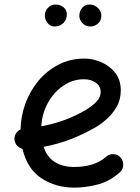

<svg xmlns="http://www.w3.org/2000/svg" viewBox="-20 -795 622 853"><path d="M512.7 -29.8Q468.3 10.3 415.3 24.4Q362.3 38.6 310.1 38.6Q228 38.6 164.6 -2.7Q101.1 -43.9 80.1 -133.3Q65.9 -137.2 55.7 -148.4Q45.4 -159.7 44.4 -175.3Q43.5 -189.9 51 -202.1Q58.6 -214.4 71.3 -219.7Q72.3 -277.8 92.5 -334Q112.8 -390.1 150.1 -435.3Q187.5 -480.5 239.5 -507.6Q291.5 -534.7 355.5 -534.7Q392.6 -534.7 429.7 -518.8Q466.8 -502.9 491.7 -471.7Q516.6 -440.4 516.6 -393.1Q516.6 -351.6 497.6 -319.3Q478.5 -287.1 453.6 -265.4Q428.7 -243.7 410.6 -232.9Q355 -200.2 295.7 -177.2Q236.3 -154.3 173.8 -142.6Q189 -96.7 223.9 -75Q258.8 -53.2 310.1 -53.2Q353 -53.2 389.2 -64.2Q425.3 -75.2 450.7 -98.1Q464.8 -110.8 484.1 -110.1Q503.4 -109.4 515.6 -95.2Q528.3 -81.1 527.6 -61.8Q526.9 -42.5 512.7 -29.8ZM353 -442.9Q303.2 -442.9 261.2 -414.3Q219.2 -385.7 192.9 -338.1Q166.5 -290.5 163.6 -233.9Q272.5 -253.9 360.4 -306.2Q391.1 -324.7 409.2 -344Q427.2 -363.3 427.2 -386.2Q427.2 -412.1 405.8 -427.5Q384.3 -442.9 353 -442.9ZM430.2 -724.6Q430.2 -703.1 415 -690.2Q399.9 -677.2 381.3 -677.2Q360.4 -677.2 346.4 -692.1Q332.5 -707 332.5 -724.1Q332.5 -745.6 345.2 -760.3Q357.9 -774.9 377 -774.9Q399.4 -774.9 414.8 -760Q430.2 -745.1 430.2 -724.6ZM276.9 -731.4Q276.9 -708 261.5 -692.6Q246.1 -677.2 222.7 -677.2Q203.1 -677.2 191.2 -692.9Q179.2 -708.5 179.2 -726.1Q179.2 -746.1 193.4 -760.5Q207.5 -774.9 228 -774.9Q246.1 -774.9 261.5 -763.2Q276.9 -751.5 276.9 -731.4Z"/></svg>

Font: Mikhak-DS1-FD Medium
Style: Regular
Weight: 500
Designer: Amin Abedi
Version: Version 3.2